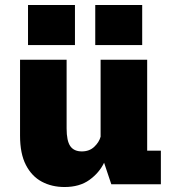

<svg xmlns="http://www.w3.org/2000/svg" viewBox="-20 -740 690 771"><path d="M239 11Q188 11 147.8 -10.5Q107.5 -32 84 -77.5Q60.5 -123 60.5 -195V-500H247.5V-224Q247.5 -174.5 262.2 -153.2Q277 -132 308.5 -132Q339 -132 358.5 -150.5Q378 -169 384 -191V-500H571V-135H626V0H427L398 -86.5Q378.5 -46 339 -17.5Q299.5 11 239 11ZM92.5 -720H281V-559H92.5ZM362.5 -720H551V-559H362.5Z"/></svg>

Font: Trispace ExtraBold
Style: Regular
Weight: 800
Designer: Tyler Finck
Foundry: Etcetera Type Company
Version: Version 1.210; ttfautohint (v1.8.3)